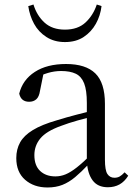

<svg xmlns="http://www.w3.org/2000/svg" viewBox="-20 -814 597 849"><path d="M190 15Q130 15 91 -19Q52 -53 52 -115Q52 -154 69 -184.5Q86 -215 125.5 -239Q165 -263 231 -282Q273 -295 319 -307Q365 -319 405 -328V-303Q365 -293 324 -281.5Q283 -270 249 -257Q185 -234 158.5 -202Q132 -170 132 -128Q132 -82 157.5 -58Q183 -34 225 -34Q248 -34 270 -43Q292 -52 320 -74Q348 -96 386 -134L395 -87H371Q340 -54 312.5 -31Q285 -8 256 3.5Q227 15 190 15ZM457 14Q412 14 389.5 -16.5Q367 -47 364 -100V-103V-359Q364 -415 352 -445.5Q340 -476 315 -488Q290 -500 250 -500Q221 -500 192 -491.5Q163 -483 130 -465L173 -492L157 -413Q153 -386 140.5 -375Q128 -364 109 -364Q73 -364 65 -400Q80 -461 134 -496Q188 -531 272 -531Q359 -531 401.5 -489.5Q444 -448 444 -355V-108Q444 -61 455 -44.5Q466 -28 486 -28Q499 -28 509 -33.5Q519 -39 531 -52L547 -37Q531 -11 508.5 1.5Q486 14 457 14ZM105 -787 128 -794Q143 -745 177 -714Q211 -683 267 -683Q324 -683 358 -714.5Q392 -746 408 -794L429 -787Q424 -745 404 -709Q384 -673 350 -650.5Q316 -628 267 -628Q220 -628 185 -650.5Q150 -673 130.5 -709Q111 -745 105 -787Z"/></svg>

Font: Noto Serif KR
Style: Regular
Weight: 400
Designer: Ryoko NISHIZUKA  (kana & ideographs); Frank Grießhammer (Latin, Greek & Cyrillic); Wenlong ZHANG  (bopomofo); Sandoll Co
Foundry: Adobe
Version: Version 2.003-H1;hotconv 1.1.1;makeotfexe 2.6.0